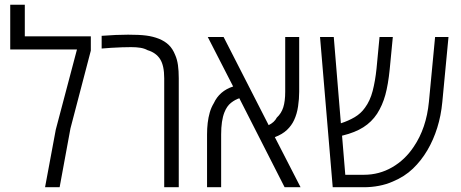

<svg xmlns="http://www.w3.org/2000/svg" viewBox="-20 -785 1933 805"><path d="M168.9 0 213.9 -241.7 302.7 -577.6H22.9V-765.1H84V-632.8H360.8V-572.8L275.4 -246.6L230 0Z M668.5 0V-457Q668.5 -509.8 651.4 -536.9Q634.3 -564 598.6 -574.7Q585.4 -582 568.4 -584.7Q551.3 -587.4 529.8 -587.4Q514.2 -587.4 491.5 -586.7Q468.8 -585.9 445.8 -584.5Q422.9 -583 406.2 -581.5V-634.8Q437.5 -637.2 465.1 -638.4Q492.7 -639.6 517.1 -639.6Q564 -639.6 592.5 -636Q621.1 -632.3 646 -622.6Q671.4 -612.3 687.7 -596.4Q704.1 -580.6 714.4 -554.7Q722.7 -536.1 726.1 -512.2Q729.5 -488.3 729.5 -457V0Z M848.1 0V-221.2Q848.1 -246.6 850.8 -269.5Q853.5 -292.5 859.4 -313.2Q865.2 -334 876.5 -352.5Q888.2 -377.9 908.4 -395.5Q928.7 -413.1 957.5 -422.4L851.1 -629.9H917.5L1106.4 -260.3Q1118.2 -266.1 1126.7 -273.9Q1135.3 -281.7 1140.6 -292Q1159.7 -309.6 1167.7 -335Q1175.8 -360.4 1175.8 -400.9V-629.9H1234.4V-400.4Q1234.4 -370.6 1229.7 -338.9Q1225.1 -307.1 1212.9 -281.2Q1202.6 -258.8 1183.1 -240.2Q1163.6 -221.7 1132.3 -210L1240.2 0H1173.3L983.4 -373Q966.3 -367.7 948.7 -354Q931.2 -340.3 920.9 -314Q907.2 -279.3 907.2 -221.2V0Z M1375 0 1321.8 -629.9H1379.4L1409.2 -268.1Q1440.9 -278.3 1467 -293.7Q1493.2 -309.1 1510.3 -333.5Q1531.7 -362.3 1542.5 -403.8Q1553.2 -445.3 1558.6 -496.6L1571.3 -629.9H1627L1613.8 -493.2Q1607.4 -430.2 1595.5 -386.7Q1583.5 -343.3 1561 -308.1Q1538.1 -273.4 1503.4 -251.5Q1468.8 -229.5 1417 -216.8Q1416.5 -216.8 1415.5 -216.6Q1414.6 -216.3 1414.1 -216.3L1427.7 -52.2H1505.9Q1569.8 -52.2 1624 -83.5Q1678.2 -114.7 1714.8 -169.9Q1767.6 -247.6 1778.3 -357.9L1804.2 -629.9H1860.4L1834.5 -357.4Q1829.1 -299.8 1813.2 -249.3Q1797.4 -198.7 1772 -155.3Q1746.1 -111.3 1711.2 -77.9Q1676.3 -44.4 1627 -23.9Q1599.6 -11.7 1568.6 -5.9Q1537.6 0 1505.4 0Z"/></svg>

Font: Open Sans SemiCondensed Light
Style: Regular
Weight: 300
Width: 4
Designer: Monotype Design Team
Foundry: Monotype Imaging Inc.
Version: Version 3.000